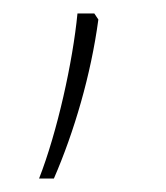

<svg xmlns="http://www.w3.org/2000/svg" viewBox="-20 -136 246 285"><path d="M120 -116H95C88 -44 65 60 38 129H60C90 60 115 -25 126 -107Z"/></svg>

Font: Noto Sans Malayalam Condensed Thin
Style: Regular
Weight: 100
Width: 3
Designer: Jelle Bosma - Monotype Design Team
Foundry: Monotype Imaging Inc.
Version: Version 2.104